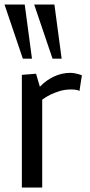

<svg xmlns="http://www.w3.org/2000/svg" viewBox="-20 -833 399 853"><path d="M77.1 0V-500.5L140.1 -505.4L157.2 -447.8Q185.5 -477.1 220.2 -493.2Q254.9 -509.3 292 -509.3Q301.8 -509.3 311 -507.6Q320.3 -505.9 327.6 -503.9Q335 -502 343.8 -498.5L333 -428.7Q331.1 -430.2 326.2 -432.1Q322.3 -433.1 314.9 -434.3Q307.6 -435.5 295.9 -435.5Q268.1 -435.5 244.6 -428.2Q221.2 -420.9 204.1 -412.6Q194.3 -407.7 185.1 -402.1Q175.8 -396.5 167.5 -390.1V0ZM213.4 -572.3 131.8 -813H221.7L253.9 -572.3ZM81.5 -572.3 0 -813H89.8L122.1 -572.3Z"/></svg>

Font: Mako
Style: Regular
Weight: 400
Designer: vernon adams
Foundry: vernon adams
Version: Version 1.100; ttfautohint (v1.8.4.7-5d5b);gftools[0.9.33]